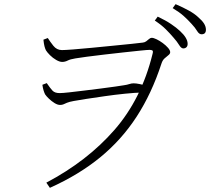

<svg xmlns="http://www.w3.org/2000/svg" viewBox="-20 -849 1040 924"><path d="M862 -616Q852 -616 842 -632.5Q832 -649 815 -668Q799 -687 778 -708Q757 -729 725 -750L739 -769Q777 -751 803 -733.5Q829 -716 846 -700Q883 -666 883 -638Q883 -627 877 -621.5Q871 -616 862 -616ZM203 30Q400 -74 530.5 -223.5Q661 -373 714 -589Q718 -603 713.5 -606Q709 -609 700 -609Q690 -609 656 -605.5Q622 -602 576 -597Q530 -592 483 -586.5Q436 -581 398 -576Q360 -571 343 -568Q318 -564 305.5 -557.5Q293 -551 279 -551Q267 -551 250.5 -560.5Q234 -570 220.5 -583.5Q207 -597 201 -607Q197 -615 194 -626.5Q191 -638 189 -658L210 -666Q220 -650 236.5 -629Q253 -608 278 -608Q292 -608 331.5 -611Q371 -614 422 -619Q473 -624 524 -629Q575 -634 614 -638Q653 -642 667 -644Q677 -645 684 -650.5Q691 -656 697.5 -661.5Q704 -667 710 -667Q719 -667 733.5 -660Q748 -653 763 -642Q778 -631 788.5 -619Q799 -607 799 -598Q799 -590 790.5 -583.5Q782 -577 772 -568Q762 -559 757 -543Q710 -399 637.5 -287.5Q565 -176 462.5 -92Q360 -8 220 55ZM269 -344Q257 -344 242.5 -353Q228 -362 215.5 -374Q203 -386 197 -395Q193 -403 189.5 -414.5Q186 -426 184 -441L205 -449Q222 -424 233 -412.5Q244 -401 267 -401Q281 -401 312.5 -404.5Q344 -408 384.5 -413Q425 -418 465 -423Q505 -428 535.5 -432.5Q566 -437 578 -439Q592 -441 602.5 -444.5Q613 -448 623 -448Q635 -448 652 -444.5Q669 -441 685 -436L669 -404Q630 -403 581 -398Q532 -393 483.5 -386Q435 -379 395.5 -373Q356 -367 335 -363Q313 -359 302.5 -354.5Q292 -350 285.5 -347Q279 -344 269 -344ZM950 -684Q938 -684 928.5 -700Q919 -716 902 -734Q884 -754 864 -772Q844 -790 811 -810L825 -829Q862 -813 889 -798Q916 -783 932 -768Q953 -750 962 -735.5Q971 -721 971 -706Q971 -684 950 -684Z"/></svg>

Font: Noto Serif JP ExtraLight ExtraLight
Style: Regular
Weight: 250
Version: Version 2.003-H1;hotconv 1.1.1;makeotfexe 2.6.0